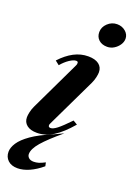

<svg xmlns="http://www.w3.org/2000/svg" viewBox="-212 -847 812 1169"><g transform="rotate(20 194.0 -262.0)"><path d="M62 253.5Q22 253.5 -0.5 232.2Q-23 211 -23 177.5Q-23 150 -2.5 118.5Q18 87 66.2 53Q114.5 19 197 -15L258.5 -44Q175 25.5 136.5 70.2Q98 115 98 148Q98 162 109 172.2Q120 182.5 141 182.5Q157 182.5 173 177.8Q189 173 213 160.5L218 184Q177.5 218 137.5 235.8Q97.5 253.5 62 253.5ZM99 10.5Q57 10.5 33.8 -8Q10.5 -26.5 10.5 -58.5Q10.5 -72 15 -92.5Q19.5 -113 29 -133L183 -455.5Q186.5 -462.5 187 -466.8Q187.5 -471 187.5 -474Q187.5 -484 175.5 -484Q158.5 -484 132.8 -466.8Q107 -449.5 84 -422L57.5 -443Q99 -488 143.2 -511.2Q187.5 -534.5 236 -534.5Q280.5 -534.5 304.8 -516Q329 -497.5 329 -465Q329 -452 324.5 -431.8Q320 -411.5 310.5 -391L158 -73Q154.5 -66.5 154 -63.5Q153.5 -60.5 153.5 -58Q153.5 -45.5 168 -45.5Q184 -45.5 209.8 -65.5Q235.5 -85.5 284.5 -136.5L312 -120Q254.5 -52.5 203.5 -21Q152.5 10.5 99 10.5ZM322 -628Q288 -628 267.5 -646.8Q247 -665.5 247 -696.5Q247 -729 273.2 -753.8Q299.5 -778.5 334 -778.5Q366 -778.5 388.8 -759Q411.5 -739.5 411.5 -712Q411.5 -691 398.5 -671.8Q385.5 -652.5 365.2 -640.2Q345 -628 322 -628Z"/></g></svg>

Font: Libre Caslon Text
Style: Italic
Weight: 400
Italic angle: -22.583°
Designer: Pablo Impallari, Rodrigo Fuenzalida, Katja Schimmel
Foundry: Pablo Impallari, Rodrigo Fuenzalida
Version: Version 2.000